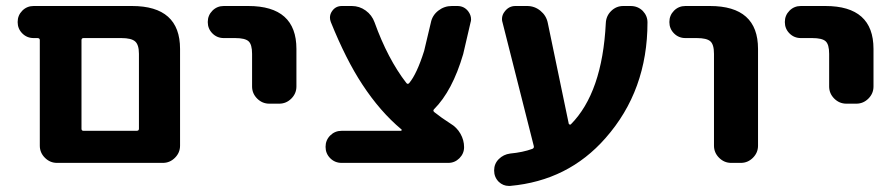

<svg xmlns="http://www.w3.org/2000/svg" viewBox="-20 -566 2996 643"><path d="M247.1 -20.5H170.9Q147.5 -20.5 130.4 -37.6Q113.3 -54.7 113.3 -78.1V-431.6Q113.3 -438.5 105.5 -438.5H92.8Q70.3 -438.5 54.7 -454.1Q39.1 -469.7 39.1 -492.2Q39.1 -514.6 54.7 -530.3Q70.3 -545.9 92.8 -545.9H421.9Q583 -545.9 583 -402.3V-78.1Q583 -54.7 565.9 -37.6Q548.8 -20.5 525.4 -20.5ZM445.3 -385.7Q445.3 -416 432.6 -427.2Q419.9 -438.5 386.7 -438.5H259.8Q252.9 -438.5 252.9 -431.6V-134.8Q252.9 -127.9 259.8 -127.9H437.5Q445.3 -127.9 445.3 -134.8Z M729.5 -438.5Q707 -438.5 691.4 -454.1Q675.8 -469.7 675.8 -492.2Q675.8 -514.6 691.4 -530.3Q707 -545.9 729.5 -545.9H811.5Q972.7 -545.9 972.7 -402.3V-276.4Q972.7 -252.9 955.6 -235.8Q938.5 -218.8 915 -218.8H881.8Q858.4 -218.8 841.3 -235.8Q824.2 -252.9 824.2 -276.4V-385.7Q824.2 -417 812.5 -427.7Q800.8 -438.5 767.6 -438.5Z M1322.3 -127.9Q1324.2 -127.9 1325.2 -129.9Q1326.2 -131.8 1324.2 -132.8Q1252.9 -192.4 1193.4 -283.2Q1138.7 -366.2 1087.9 -492.2Q1085 -500 1085 -506.8Q1085 -518.6 1091.8 -528.3Q1103.5 -545.9 1125 -545.9H1158.2Q1183.6 -545.9 1204.6 -530.8Q1225.6 -515.6 1234.4 -491.2Q1278.3 -369.1 1340.8 -288.1Q1345.7 -282.2 1350.6 -288.1Q1376 -318.4 1400.4 -395.5L1422.9 -490.2Q1427.7 -514.6 1447.8 -530.3Q1467.8 -545.9 1493.2 -545.9H1511.7Q1534.2 -545.9 1547.9 -528.3Q1557.6 -515.6 1557.6 -501Q1557.6 -496.1 1555.7 -490.2L1531.2 -384.8Q1495.1 -261.7 1433.6 -200.2Q1428.7 -195.3 1434.6 -190.4Q1459 -170.9 1488.3 -152.3Q1509.8 -139.6 1522 -118.2Q1534.2 -96.7 1534.2 -73.2Q1534.2 -51.8 1518.6 -36.1Q1502.9 -20.5 1481.4 -20.5H1124Q1101.6 -20.5 1085.9 -36.1Q1070.3 -51.8 1070.3 -74.2Q1070.3 -96.7 1085.9 -112.3Q1101.6 -127.9 1124 -127.9Z M1884.8 -151.4Q1885.7 -149.4 1888.2 -148.9Q1890.6 -148.4 1891.6 -149.4Q1997.1 -255.9 2008.8 -488.3Q2009.8 -512.7 2026.9 -529.3Q2043.9 -545.9 2067.4 -545.9H2091.8Q2116.2 -545.9 2132.8 -529.3Q2148.4 -512.7 2148.4 -491.2Q2148.4 -262.7 2007.8 -103.5Q1882.8 39.1 1688.5 56.6Q1685.5 56.6 1683.6 56.6Q1665 56.6 1650.4 43Q1634.8 27.3 1634.8 4.9Q1634.8 -17.6 1650.4 -33.2Q1666 -48.8 1688.5 -51.8Q1730.5 -55.7 1762.7 -67.4Q1769.5 -70.3 1767.6 -77.1L1663.1 -490.2Q1661.1 -496.1 1661.1 -502Q1661.1 -516.6 1670.9 -528.3Q1684.6 -545.9 1706.1 -545.9H1745.1Q1770.5 -545.9 1790 -529.8Q1809.6 -513.7 1814.5 -489.3Z M2275.4 -438.5Q2252.9 -438.5 2237.3 -454.1Q2221.7 -469.7 2221.7 -492.2Q2221.7 -514.6 2237.3 -530.3Q2252.9 -545.9 2275.4 -545.9H2357.4Q2518.6 -545.9 2518.6 -402.3V-78.1Q2518.6 -54.7 2501.5 -37.6Q2484.4 -20.5 2460.9 -20.5H2428.7Q2405.3 -20.5 2388.2 -37.6Q2371.1 -54.7 2371.1 -78.1V-385.7Q2371.1 -417 2358.9 -427.7Q2346.7 -438.5 2313.5 -438.5Z M2662.1 -438.5Q2639.6 -438.5 2624 -454.1Q2608.4 -469.7 2608.4 -492.2Q2608.4 -514.6 2624 -530.3Q2639.6 -545.9 2662.1 -545.9H2744.1Q2905.3 -545.9 2905.3 -402.3V-276.4Q2905.3 -252.9 2888.2 -235.8Q2871.1 -218.8 2847.7 -218.8H2814.5Q2791 -218.8 2773.9 -235.8Q2756.8 -252.9 2756.8 -276.4V-385.7Q2756.8 -417 2745.1 -427.7Q2733.4 -438.5 2700.2 -438.5Z"/></svg>

Font: Gen Jyuu Gothic P Bold
Style: Bold
Weight: 700
Designer: [Source Han Sans]
Ryoko NISHIZUKA  (kana & ideographs); Paul D. Hunt (Latin, Greek & Cyrillic); Wenlong ZHANG  (bopomofo
Version: Version 1.002.20150607